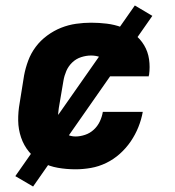

<svg xmlns="http://www.w3.org/2000/svg" viewBox="-20 -611 640 702"><path d="M256 8Q223 8 191.5 2.5Q160 -3 133 -17.5Q106 -32 86.5 -55.5Q67 -79 57 -108.5Q47 -138 46.5 -170Q46 -202 52 -235L68 -335Q73 -362 83 -389Q93 -416 110.5 -439.5Q128 -463 152.5 -481Q177 -499 203.5 -509.5Q230 -520 258 -524Q286 -528 313 -528Q342 -528 370.5 -524.5Q399 -521 424.5 -511.5Q450 -502 471.5 -485.5Q493 -469 507 -445.5Q521 -422 525 -394Q529 -366 525 -337Q524 -336 524 -334.5Q524 -333 524 -332H378Q378 -332 378 -332.5Q378 -333 378 -334Q381 -349 378 -363.5Q375 -378 366 -388.5Q357 -399 342.5 -403.5Q328 -408 313 -408Q295 -408 276.5 -402Q258 -396 244 -382.5Q230 -369 222.5 -351.5Q215 -334 212 -316L195 -216Q192 -197 192.5 -179Q193 -161 200 -145Q207 -129 222.5 -120.5Q238 -112 256 -112Q273 -112 291 -118Q309 -124 323 -137Q337 -150 345 -167Q353 -184 356 -202H502Q497 -174 486 -146.5Q475 -119 458 -94Q441 -69 418 -48.5Q395 -28 368 -15Q341 -2 312.5 3Q284 8 256 8ZM101 71 36 33 473 -591 537 -553Z"/></svg>

Font: Iosevka SS04 Hv Ex Obl
Style: Regular
Weight: 900
Width: 7
Italic angle: -9°
Monospace: yes
Designer: Belleve Invis
Foundry: Belleve Invis
Version: Version 19.0.0; ttfautohint (v1.8.4)